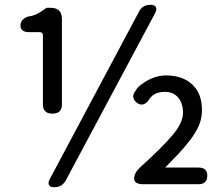

<svg xmlns="http://www.w3.org/2000/svg" viewBox="-20 -743 942 810"><path d="M161.1 -301.8V-593.8Q161.1 -600.6 157.7 -604Q154.3 -607.4 147.5 -607.4H103.5Q82 -607.4 73.2 -616.2Q66.4 -623 66.4 -634.8Q66.4 -650.4 75.7 -659.7Q85 -668.9 100.6 -673.8Q100.6 -673.8 101.6 -673.8Q132.8 -676.8 174.8 -709Q175.8 -710 177.7 -710H194.3Q217.8 -710 229.5 -698.2Q241.2 -686.5 241.2 -663.1V-301.8Q241.2 -283.2 231.4 -273.4Q221.7 -263.7 201.2 -263.7Q180.7 -263.7 170.9 -273.4Q161.1 -283.2 161.1 -301.8ZM209 46.9Q194.3 46.9 189.5 41.5Q184.6 36.1 184.6 29.3Q184.6 22.5 190.4 11.7L564.5 -690.4Q580.1 -722.7 613.3 -722.7Q628.9 -722.7 634.3 -717.3Q639.6 -711.9 639.6 -704.6Q639.6 -697.3 633.8 -686.5Q633.8 -686.5 258.8 15.6Q243.2 46.9 209 46.9ZM584 34.2Q561.5 34.2 551.8 25.4Q545.9 18.6 545.9 9.8Q545.9 -13.7 572.3 -38.1Q662.1 -119.1 707 -171.9Q752 -224.6 752 -266.6Q752 -311.5 727.5 -335.9Q708 -355.5 675.8 -355.5Q638.7 -355.5 619.1 -335.9Q611.3 -328.1 605.5 -318.4Q605.5 -317.4 602.5 -314.5Q589.8 -301.8 578.1 -301.8Q564.5 -301.8 553.2 -313Q542 -324.2 542 -336.4Q542 -348.6 553.7 -362.3Q555.7 -368.2 564.5 -377Q573.2 -385.7 596.7 -400.4Q637.7 -424.8 681.6 -424.8Q752.9 -424.8 794.9 -382.8Q832 -345.7 832 -278.3Q832 -247.1 821.3 -218.8Q810.5 -190.4 783.2 -153.3Q754.9 -118.2 736.3 -97.7L676.8 -36.1H817.4Q836.9 -36.1 845.7 -27.3Q854.5 -18.6 854.5 -2.9Q854.5 34.2 817.4 34.2Z"/></svg>

Font: TaiwanPearl
Style: Regular
Weight: 400
Version: Version 2.102